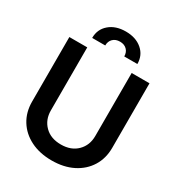

<svg xmlns="http://www.w3.org/2000/svg" viewBox="-218 -1076 1132 1225"><g transform="rotate(30 348.0 -463.0)"><path d="M511.7 -727.5H643.1V-252.4Q643.1 -174.3 606.2 -115Q569.3 -55.7 502.9 -22.2Q436.5 11.2 348.1 11.2Q259.3 11.2 192.6 -22.2Q126 -55.7 89.4 -115Q52.7 -174.3 52.7 -252.4V-727.5H184.6V-263.2Q184.6 -194.8 228.8 -150.6Q272.9 -106.4 348.1 -106.4Q422.9 -106.4 467.3 -150.6Q511.7 -194.8 511.7 -263.2ZM181.6 -795.4Q181.6 -859.4 227.8 -898.9Q273.9 -938.5 348.1 -938.5Q422.4 -938.5 468.5 -898.9Q514.6 -859.4 514.6 -795.4H418Q418 -826.2 398.9 -845Q379.9 -863.8 348.1 -863.8Q315.9 -863.8 296.9 -845Q277.8 -826.2 277.8 -795.4Z"/></g></svg>

Font: Inter Tight SemiBold
Style: Regular
Weight: 600
Designer: Rasmus Andersson
Foundry: rsms
Version: Version 3.004; ttfautohint (v1.8.4.7-5d5b)